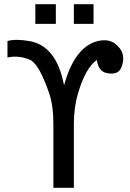

<svg xmlns="http://www.w3.org/2000/svg" viewBox="-20 -895 618 915"><path d="M148.4 -875H246.1V-781.2H148.4ZM332 -875H425.8V-781.2H332ZM441.4 -609.4Q386.7 -570.3 351.6 -449.2Q332 -382.8 332 -304.7V0H234.4V-304.7Q234.4 -390.6 214.8 -449.2Q168 -585.9 125 -609.4Q70.3 -632.8 15.6 -621.1V-699.2Q50.8 -710.9 121.1 -699.2Q250 -675.8 285.2 -488.3Q335.9 -671.9 445.3 -699.2Q496.1 -710.9 527.3 -687.5Q585.9 -644.5 558.6 -574.2Q543 -535.2 488.3 -546.9Q449.2 -554.7 441.4 -609.4Z"/></svg>

Font: 和音 by 宁静之雨，公众号njzyshare
Style: Regular
Weight: 400
Designer: Steve Matteson
Foundry: Ascender Corporation
Version: Version 6.00;June 8, 2018;FontCreator 11.0.0.2388 32-bit